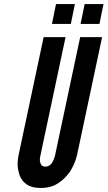

<svg xmlns="http://www.w3.org/2000/svg" viewBox="-20 -918 530 946"><path d="M256 -898H349L329 -800H236ZM397 -898H490L470 -800H377ZM483 -735 359 -151C351 -121 339 -94 324 -71C309 -51 292 -32 269 -17C245 0 216 8 181 8C146 8 120 0 102 -17C85 -32 76 -51 72 -71C65 -94 65 -120 71 -151L195 -735H303L179 -151C174 -132 176 -116 184 -105C188 -100 194 -97 203 -97C222 -97 234 -109 241 -124C244 -130 248 -139 251 -151L375 -735Z"/></svg>

Font: League Gothic Italic
Style: Regular
Weight: 400
Designer: Tyler Finck
Foundry: The League of Moveable Type
Version: Version 1.001;PS 001.001;hotconv 1.0.56;makeotf.lib2.0.21325